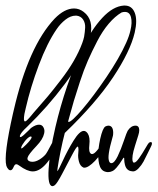

<svg xmlns="http://www.w3.org/2000/svg" viewBox="-23 -696 558 680"><path d="M45.4 -109.4Q39.1 -114.3 34.2 -114.3Q29.3 -114.3 25.1 -104.5Q21 -94.7 16.1 -93.3Q10.7 -91.8 6.1 -97.2Q1.5 -102.5 -0.5 -108.9Q-10.7 -145.5 22.9 -293.9Q23.9 -297.9 25.9 -306.6Q78.1 -532.2 170.4 -629.9Q205.6 -666 239.3 -666Q257.8 -666 273.4 -653.8Q310.1 -626 296.4 -566.9Q295.9 -564 294.2 -558.8Q292.5 -553.7 292 -552.7Q268.1 -480.5 206.5 -398.4Q145 -316.4 73.2 -247.1Q49.8 -225.6 47.4 -214.8Q46.9 -213.4 47.9 -211.4Q48.8 -210.4 49.3 -210.4Q52.7 -210.4 60.8 -217.5Q68.8 -224.6 77.4 -233.2Q85.9 -241.7 86.9 -242.7Q103 -254.4 115.2 -254.4Q126.5 -254.4 131.3 -244.1Q136.2 -234.9 133.3 -223.1Q128.9 -202.6 106.4 -179.2Q77.1 -148.4 74.7 -137.7Q72.3 -128.9 81.1 -125Q85.4 -123 91.8 -123Q103.5 -123 116.5 -130.9Q129.4 -138.7 138.2 -148.9Q143.6 -155.3 159.7 -186.5Q164.1 -195.3 169.4 -195.3Q178.7 -195.3 174.3 -174.8Q169.9 -155.8 150.4 -128.4Q121.6 -88.9 93.3 -88.9Q73.2 -88.9 45.4 -109.4ZM248 -640.6H245.1Q227.1 -640.6 209 -626.5Q190.9 -612.3 177.7 -592.8Q144 -543.9 114.5 -465.3Q85 -386.7 68.4 -314Q66.9 -308.6 63.5 -292.5Q59.1 -266.1 65.4 -266.1Q67.4 -266.1 69.8 -267.8Q72.3 -269.5 75.7 -273.2Q79.1 -276.9 81.8 -279.8Q84.5 -282.7 88.9 -288.1Q93.3 -293.5 95.7 -296.4Q128.4 -333.5 146.5 -355Q164.6 -376.5 192.1 -412.4Q219.7 -448.2 238.3 -480.5Q256.8 -512.7 268.1 -543Q272.5 -554.7 274.9 -565.9Q277.8 -583 278.6 -598.6Q279.3 -614.3 271.5 -626.5Q263.7 -638.7 248 -640.6ZM83.5 -212.4Q74.2 -208 64 -194.6Q53.7 -181.2 52.2 -173.8Q51.3 -170.4 53.2 -170.4Q56.2 -170.4 69.3 -183.6Q87.4 -201.7 88.9 -209Q89.8 -212.4 85.9 -212.4Z M339.8 -193.8Q344.2 -198.2 348.1 -194.6Q352.1 -190.9 350.1 -184.1Q336.9 -150.4 313.5 -126.2Q290 -102.1 275.9 -102.1Q273.4 -102.1 272.5 -102.5Q260.7 -107.9 256.6 -123.8Q252.4 -139.6 254.2 -153.1Q255.9 -166.5 253.9 -174.8Q253.4 -176.8 252 -176.8Q247.6 -176.8 231.7 -146.2Q215.8 -115.7 197.5 -81.1Q179.2 -46.4 170.9 -40Q166 -36.6 162.1 -36.6Q145.5 -38.6 149.2 -98.1Q152.8 -157.7 173.3 -246.1Q190.4 -319.3 214.6 -390.4Q238.8 -461.4 269.8 -526.4Q300.8 -591.3 339.1 -632.6Q377.4 -673.8 415.5 -676.3H418.9Q444.3 -676.3 454.3 -650.6Q464.4 -625 454.1 -580.6Q438.5 -514.2 377.7 -422.6Q316.9 -331.1 206.5 -225.1Q201.2 -205.1 198.7 -193.4Q190.9 -159.2 185.1 -126Q179.2 -92.8 180.2 -89.8Q183.1 -91.3 199.7 -127.4Q216.3 -163.6 237.5 -198Q258.8 -232.4 273.9 -232.4Q281.7 -232.4 288.1 -222.7Q296.4 -209.5 293.5 -183.3Q290.5 -157.2 298.8 -151.9Q300.3 -150.4 303.2 -150.4Q310.5 -150.4 322 -164.6Q333.5 -178.7 339.8 -193.8ZM218.3 -266.1Q218.8 -264.2 220.2 -264.2Q230.5 -264.2 269 -309.3Q307.6 -354.5 353.8 -422.6Q399.9 -490.7 423.8 -544.4Q434.6 -568.4 439 -588.4Q445.8 -616.2 440.9 -635Q436 -653.8 419.4 -653.8Q413.6 -653.8 407.7 -651.9Q384.3 -638.2 362.1 -612.1Q339.8 -585.9 321.3 -550Q302.7 -514.2 288.3 -481.4Q273.9 -448.7 259.8 -405.5Q245.6 -362.3 238.5 -338.4Q231.4 -314.5 222.2 -280.3Q219.7 -270.5 218.3 -266.1Z M377 -215.3Q377 -214.8 373.3 -201.4Q369.6 -188 367.2 -178.2Q360.8 -150.4 361.3 -136.2Q362.3 -120.1 369.6 -118.2H371.6Q381.8 -118.2 393.6 -142.3Q405.3 -166.5 415.5 -197Q425.8 -227.5 429.2 -232.9Q440.9 -251 457 -251Q469.7 -251 470.2 -235.4Q470.2 -227.1 466.8 -216.8Q452.1 -170.9 449.7 -160.6Q445.8 -145 445.8 -133.3Q445.8 -126.5 448.2 -121.6Q449.7 -120.1 452.1 -120.1Q458.5 -120.1 469.7 -136Q481 -151.9 491.5 -170.2Q502 -188.5 504.9 -190.9Q509.8 -192.9 510.7 -192.9Q515.1 -192.9 515.1 -188Q515.1 -182.6 509.8 -172.9Q507.8 -169.4 500 -153.1Q492.2 -136.7 485.4 -124Q478.5 -111.3 468 -100.1Q457.5 -88.9 448.2 -88.9Q445.8 -88.9 444.8 -89.4Q424.8 -90.8 419.4 -112.8Q417 -122.6 417 -130.9V-134.3Q416.5 -137.7 415.5 -137.7Q414.1 -137.7 410.2 -130.9Q403.3 -119.6 400.1 -115.5Q397 -111.3 389.9 -102.5Q382.8 -93.8 375.2 -90.1Q367.7 -86.4 359.4 -86.4Q355 -86.4 350.1 -87.9Q333.5 -92.3 328.1 -115.2Q325.7 -125.5 324.7 -142.1Q324.2 -168.9 332 -204.6Q340.3 -241.7 350.1 -248Q356 -251 360.8 -251Q377 -251 377.9 -227.5Q377.9 -219.2 377 -215.3Z"/></svg>

Font: Sintesa 4
Style: 4
Weight: 400
Version: Version 001.000